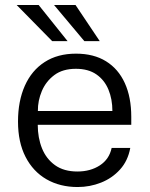

<svg xmlns="http://www.w3.org/2000/svg" viewBox="-20 -743 602 773"><path d="M132 -240.5Q132 -188.5 149 -146Q166 -103.5 201.5 -78Q237 -52.5 291.5 -52.5Q344 -52.5 382 -77.2Q420 -102 429.5 -147.5H504.5Q495 -95.5 463.2 -60.5Q431.5 -25.5 386.8 -7.8Q342 10 292.5 10Q221.5 10 167.2 -21.2Q113 -52.5 82.8 -111.5Q52.5 -170.5 52.5 -253.5Q52.5 -336 80 -397.8Q107.5 -459.5 159.8 -493.2Q212 -527 286 -527Q357.5 -527 407 -496.2Q456.5 -465.5 482.5 -408.5Q508.5 -351.5 508.5 -272.5V-240.5ZM132.5 -296H432.5Q432.5 -344 416.5 -382.5Q400.5 -421 368 -443.5Q335.5 -466 285.5 -466Q232.5 -466 198.8 -440.8Q165 -415.5 148.5 -376.5Q132 -337.5 132.5 -296ZM284 -723 381.5 -577.5H319.5L197.5 -723ZM135.5 -723 252 -577.5H190L47 -723Z"/></svg>

Font: Public Sans Light
Style: Regular
Weight: 300
Designer: The Public Sans Project Authors: Dan O. Williams and USWDS (Libre Franklin designed by Pablo Impallari and Rodrigo Fuenz
Version: Version 1.007